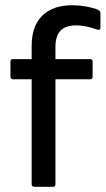

<svg xmlns="http://www.w3.org/2000/svg" viewBox="-20 -714 404 734"><path d="M111 0Q107 0 104 -2.5Q101 -5 101 -10V-411H29Q25 -411 22.5 -413.5Q20 -416 20 -420V-479Q20 -484 22.5 -486Q25 -488 29 -488H101V-539Q101 -614 141.5 -654Q182 -694 257 -694Q282 -694 307.5 -689.5Q333 -685 349 -679Q364 -674 364 -664V-608Q364 -595 345 -603Q329 -609 309 -613Q289 -617 271 -617Q231 -617 211.5 -597Q192 -577 192 -535V-488H324Q334 -488 334 -479V-420Q334 -416 331.5 -413.5Q329 -411 324 -411H192V-10Q192 0 183 0Z"/></svg>

Font: Sofia Sans Semi Condensed Medium
Style: Regular
Weight: 500
Designer: Botio Nikoltchev, Ani Petrova
Foundry: lettersoup
Version: Version 4.100